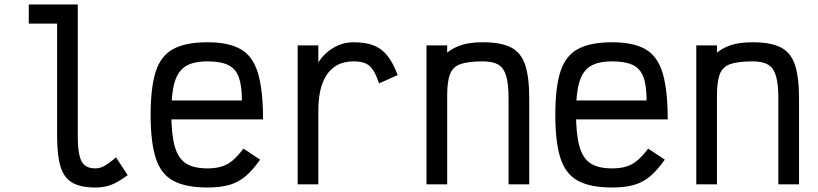

<svg xmlns="http://www.w3.org/2000/svg" viewBox="-20 -820 3640 854"><path d="M404 14Q340 14 302.5 -7Q265 -28 249.5 -78Q234 -128 234 -214V-715H108V-800H326V-214Q326 -160 333.5 -128.5Q341 -97 358 -84Q375 -71 404 -71Q424 -71 443.5 -81.5Q463 -92 496 -120L548 -41Q506 -10 475 2Q444 14 404 14Z M903 14Q807 14 751.5 -15.5Q696 -45 673 -116Q650 -187 650 -309Q650 -432 673 -502.5Q696 -573 751.5 -602.5Q807 -632 903 -632Q997 -632 1051 -601Q1105 -570 1127.5 -494.5Q1150 -419 1150 -289H679V-373H1056Q1056 -439 1042 -477Q1028 -515 994.5 -531Q961 -547 903 -547Q841 -547 806.5 -526Q772 -505 757 -455.5Q742 -406 742 -318Q742 -224 757 -170Q772 -116 806.5 -93.5Q841 -71 903 -71Q938 -71 965 -79Q992 -87 1015 -106.5Q1038 -126 1063 -159L1137 -110Q1104 -63 1072 -36Q1040 -9 1000 2.5Q960 14 903 14Z M1304 0V-618H1396V-542Q1409 -564 1431.5 -584.5Q1454 -605 1485 -618.5Q1516 -632 1552 -632Q1606 -632 1642 -618Q1678 -604 1703 -572.5Q1728 -541 1749 -486L1666 -449Q1653 -488 1639 -509Q1625 -530 1605 -538.5Q1585 -547 1552 -547Q1508 -547 1477.5 -529Q1447 -511 1429 -480.5Q1411 -450 1403.5 -411.5Q1396 -373 1396 -332V0Z M1877 0V-618H1969V-586Q1996 -608 2033.5 -620Q2071 -632 2128 -632Q2207 -632 2252 -609.5Q2297 -587 2315.5 -532.5Q2334 -478 2334 -384V0H2242V-384Q2242 -446 2231.5 -482Q2221 -518 2196.5 -532.5Q2172 -547 2128 -547Q2063 -547 2028.5 -535Q1994 -523 1981.5 -490Q1969 -457 1969 -395V0Z M2703 14Q2607 14 2551.5 -15.5Q2496 -45 2473 -116Q2450 -187 2450 -309Q2450 -432 2473 -502.5Q2496 -573 2551.5 -602.5Q2607 -632 2703 -632Q2797 -632 2851 -601Q2905 -570 2927.5 -494.5Q2950 -419 2950 -289H2479V-373H2856Q2856 -439 2842 -477Q2828 -515 2794.5 -531Q2761 -547 2703 -547Q2641 -547 2606.5 -526Q2572 -505 2557 -455.5Q2542 -406 2542 -318Q2542 -224 2557 -170Q2572 -116 2606.5 -93.5Q2641 -71 2703 -71Q2738 -71 2765 -79Q2792 -87 2815 -106.5Q2838 -126 2863 -159L2937 -110Q2904 -63 2872 -36Q2840 -9 2800 2.5Q2760 14 2703 14Z M3077 0V-618H3169V-586Q3196 -608 3233.5 -620Q3271 -632 3328 -632Q3407 -632 3452 -609.5Q3497 -587 3515.5 -532.5Q3534 -478 3534 -384V0H3442V-384Q3442 -446 3431.5 -482Q3421 -518 3396.5 -532.5Q3372 -547 3328 -547Q3263 -547 3228.5 -535Q3194 -523 3181.5 -490Q3169 -457 3169 -395V0Z"/></svg>

Font: Victor Mono Thin SemiBold
Style: Regular
Weight: 600
Monospace: yes
Version: Version 1.561;gftools[0.9.30]